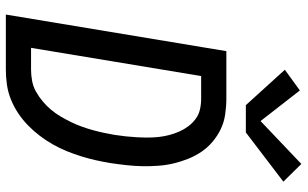

<svg xmlns="http://www.w3.org/2000/svg" viewBox="-212 -812 1025 640"><g transform="rotate(90 300.0 -492.5)"><path d="M29 0 151 -735H310Q336 -735 362.5 -731Q389 -727 411.5 -716Q434 -705 453 -689Q472 -673 486 -652.5Q500 -632 509.5 -608.5Q519 -585 525 -560Q531 -535 533 -508.5Q535 -482 534.5 -455.5Q534 -429 531 -402Q528 -375 524 -348Q520 -324 514.5 -299.5Q509 -275 501.5 -251Q494 -227 484.5 -203.5Q475 -180 462 -157Q449 -134 433 -113Q417 -92 398 -73.5Q379 -55 357 -40.5Q335 -26 311 -16.5Q287 -7 262 -3.5Q237 0 213 0ZM140 -84H213Q231 -84 250 -87.5Q269 -91 286 -100.5Q303 -110 318.5 -123Q334 -136 346.5 -151Q359 -166 369 -183Q379 -200 387.5 -217.5Q396 -235 402.5 -253Q409 -271 414 -289Q419 -307 423 -325.5Q427 -344 430 -362Q433 -381 435 -399.5Q437 -418 438 -436.5Q439 -455 439 -473.5Q439 -492 437 -510Q435 -528 430.5 -545Q426 -562 419 -578Q412 -594 401.5 -608Q391 -622 377 -632.5Q363 -643 345.5 -647Q328 -651 310 -651H234ZM331 -800 213 -930 282 -980 384 -849 527 -985 586 -925 422 -800Z"/></g></svg>

Font: Iosevka SS04 Md Ex Obl
Style: Regular
Weight: 500
Width: 7
Italic angle: -9°
Monospace: yes
Designer: Belleve Invis
Foundry: Belleve Invis
Version: Version 19.0.0; ttfautohint (v1.8.4)